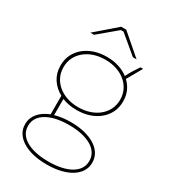

<svg xmlns="http://www.w3.org/2000/svg" viewBox="-220 -824 994 1128"><g transform="rotate(30 277.0 -260.0)"><path d="M434 -599 294 -720H260L120 -599H145L268 -702H286L409 -599ZM65 -341C65 -277 101 -224 158 -193V-67C96 -43 57 1 57 55V59C57 144 149 200 282 200H287C420 200 512 144 512 59V55C512 -30 420 -87 287 -87H282C244 -87 208 -82 178 -73V-183C207 -171 239 -165 275 -165H279C400 -165 489 -240 489 -341V-349C489 -396 470 -437 437 -468L495 -570H477C453 -535 439 -512 423 -480C386 -508 336 -525 279 -525H275C154 -525 65 -450 65 -349ZM85 -347C85 -438 165 -506 276 -506H278C389 -506 469 -438 469 -347V-343C469 -252 389 -184 278 -184H276C165 -184 85 -252 85 -343ZM77 55C77 -20 158 -67 283 -67H286C411 -67 492 -20 492 55V59C492 134 411 180 286 180H283C158 180 77 134 77 59Z"/></g></svg>

Font: Fixel Display Thin
Style: Regular
Weight: 100
Designer: AlfaBravo + MacPaw
Foundry: Kyrylo Tkachov, Marchela Mozhyna, Serhii Makarenko, Maria Weinstein, Zakhar Kryvoshyya
Version: Version 1.211